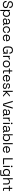

<svg xmlns="http://www.w3.org/2000/svg" viewBox="6429 -7183 954 13852"><g transform="rotate(90 6906.0 -257.0)"><path d="M313.5 14Q237 14 177.2 -13.1Q117.5 -40.2 83.2 -94.6Q49 -149 49 -231V-252.2H129.5V-231Q129.5 -142.5 180.9 -99.8Q232.2 -57 313.5 -57Q395.8 -57 439.4 -94.1Q483 -131.2 483 -189Q483 -227.8 463.5 -251.4Q444 -275 408.8 -289.5Q373.5 -304 326.2 -315.5L272.5 -328.8Q211.8 -344 165.1 -367Q118.5 -390 92.1 -427.4Q65.8 -464.8 65.8 -523.5Q65.8 -582.2 95.5 -625.1Q125.2 -668 178.1 -691Q231 -714 301.5 -714Q372 -714 428.2 -689.6Q484.5 -665.2 517.2 -617.8Q550 -570.2 550 -498.8V-456H469.5V-498.8Q469.5 -550 447.6 -581.6Q425.8 -613.2 387.8 -628.1Q349.8 -643 301.5 -643Q231.8 -643 189 -612.2Q146.2 -581.5 146.2 -524.5Q146.2 -486.5 164.2 -463.2Q182.2 -440 215.6 -425.8Q249 -411.5 295.5 -400.2L349.2 -387Q409.2 -373.2 457.6 -350.9Q506 -328.5 534.8 -290.1Q563.5 -251.8 563.5 -190Q563.5 -128.2 532.5 -82.4Q501.5 -36.5 445.4 -11.2Q389.2 14 313.5 14Z M774 200H697.5V-488.5H772V-406.8H785.5Q805.5 -444 847.9 -473.2Q890.2 -502.5 967 -502.5Q1030.8 -502.5 1083.2 -472.2Q1135.8 -442 1167.1 -385.8Q1198.5 -329.5 1198.5 -250.8V-237.8Q1198.5 -159.8 1167.5 -103.1Q1136.5 -46.5 1084 -16.2Q1031.5 14 967 14Q916 14 880.2 0.5Q844.5 -13 822.2 -34.4Q800 -55.8 787.5 -78H774ZM947 -54Q1024 -54 1072.2 -103.1Q1120.5 -152.2 1120.5 -240V-248.5Q1120.5 -336.2 1072.1 -385.4Q1023.8 -434.5 947 -434.5Q871 -434.5 822.2 -385.4Q773.5 -336.2 773.5 -248.5V-240Q773.5 -152.2 822.2 -103.1Q871 -54 947 -54Z M1491.8 14Q1440.2 14 1398.6 -3.8Q1357 -21.5 1332.9 -55.9Q1308.8 -90.2 1308.8 -139Q1308.8 -188.5 1332.9 -221.1Q1357 -253.8 1398.6 -270.1Q1440.2 -286.5 1491.8 -286.5H1659.2V-322.8Q1659.2 -375.8 1628.2 -406.1Q1597.2 -436.5 1536.5 -436.5Q1476.8 -436.5 1442.9 -407.5Q1409 -378.5 1397.5 -330.2L1325 -352.8Q1337 -394.5 1363.1 -428.2Q1389.2 -462 1432.6 -482.2Q1476 -502.5 1537 -502.5Q1630.5 -502.5 1682.6 -454.2Q1734.8 -406 1734.8 -318.2V-95Q1734.8 -65 1762.8 -65H1808V0H1739Q1706.5 0 1687 -18.4Q1667.5 -36.8 1667.5 -68.2V-73.8H1655.2Q1644.5 -54.2 1625.6 -33.6Q1606.8 -13 1574.5 0.5Q1542.2 14 1491.8 14ZM1500.2 -52Q1571.2 -52 1615.2 -94.2Q1659.2 -136.5 1659.2 -212.5V-224H1494.8Q1447 -224 1416.1 -203.4Q1385.2 -182.8 1385.2 -140.8Q1385.2 -98.8 1417.1 -75.4Q1449 -52 1500.2 -52Z M2127.2 14Q2056 14 1999.8 -16.4Q1943.5 -46.8 1911 -103.8Q1878.5 -160.8 1878.5 -238.8V-249.8Q1878.5 -328.5 1911 -385.1Q1943.5 -441.8 1999.8 -472.1Q2056 -502.5 2127.2 -502.5Q2197.5 -502.5 2246.6 -476.4Q2295.8 -450.2 2324.2 -407.5Q2352.8 -364.8 2360.5 -315.8L2285.8 -300.2Q2281 -337 2262.5 -367.4Q2244 -397.8 2210.6 -415.9Q2177.2 -434 2128 -434Q2078.8 -434 2039.6 -411.5Q2000.5 -389 1977.8 -347.5Q1955 -306 1955 -248.5V-240Q1955 -182.5 1977.8 -141Q2000.5 -99.5 2039.6 -77Q2078.8 -54.5 2128 -54.5Q2202.2 -54.5 2241.1 -93Q2280 -131.5 2289.5 -188.5L2364.2 -172.2Q2354.2 -123.8 2325 -81Q2295.8 -38.2 2246.6 -12.1Q2197.5 14 2127.2 14Z M2726 14Q2651.2 14 2595.5 -17.5Q2539.8 -49 2508.6 -106.1Q2477.5 -163.2 2477.5 -238.2V-250.2Q2477.5 -326 2508.5 -382.8Q2539.5 -439.5 2594.4 -471Q2649.2 -502.5 2720.2 -502.5Q2789.5 -502.5 2842.4 -473Q2895.2 -443.5 2925.2 -389Q2955.2 -334.5 2955.2 -260V-225.2H2554.5Q2557.2 -144.2 2605.6 -99.1Q2654 -54 2727 -54Q2791.2 -54 2825.6 -83Q2860 -112 2878.2 -152.8L2944.5 -121.2Q2929.8 -90 2903.2 -58.8Q2876.8 -27.5 2834.2 -6.8Q2791.8 14 2726 14ZM2555.5 -287.8H2877.5Q2873.5 -357.8 2830.6 -396.1Q2787.8 -434.5 2720 -434.5Q2652.5 -434.5 2609 -396.1Q2565.5 -357.8 2555.5 -287.8Z M3592.5 14Q3514.5 14 3454.9 -18.5Q3395.2 -51 3361.9 -114.2Q3328.5 -177.5 3328.5 -269.8V-430.2Q3328.5 -569 3402.6 -641.5Q3476.8 -714 3601.5 -714Q3725.2 -714 3789.8 -645.9Q3854.2 -577.8 3854.2 -463.8V-459H3773.8V-466.2Q3773.8 -516.8 3755.6 -556.1Q3737.5 -595.5 3699.4 -618.2Q3661.2 -641 3601.5 -641Q3511.2 -641 3460.4 -586Q3409.5 -531 3409.5 -432.2V-267.8Q3409.5 -169.2 3460.4 -113.9Q3511.2 -58.5 3602 -58.5Q3691.2 -58.5 3733.2 -109.2Q3775.2 -160 3775.2 -244.2V-261.8H3560.5V-331.8H3854.2V0H3780.2V-76H3766.8Q3756 -53.8 3735.6 -32.9Q3715.2 -12 3680.9 1Q3646.5 14 3592.5 14Z M4088 0H4011.5V-488.5H4086V-428.8H4099.5Q4112.8 -461 4139.8 -475.8Q4166.8 -490.5 4212 -490.5H4269.8V-420.5H4206.2Q4153 -420.5 4120.5 -390.9Q4088 -361.2 4088 -298.5Z M4595 14Q4521 14 4464.6 -17.1Q4408.2 -48.2 4376.9 -104.9Q4345.5 -161.5 4345.5 -237.8V-250.8Q4345.5 -327 4376.9 -383.6Q4408.2 -440.2 4464.6 -471.4Q4521 -502.5 4595 -502.5Q4669 -502.5 4725.4 -471.4Q4781.8 -440.2 4813.1 -383.6Q4844.5 -327 4844.5 -250.8V-237.8Q4844.5 -161.5 4813.1 -104.9Q4781.8 -48.2 4725.4 -17.1Q4669 14 4595 14ZM4595 -54.5Q4674 -54.5 4721 -104.8Q4768 -155 4768 -240V-248.5Q4768 -333.5 4721.1 -383.8Q4674.2 -434 4595 -434Q4516.8 -434 4469.4 -383.8Q4422 -333.5 4422 -248.5V-240Q4422 -155 4469.4 -104.8Q4516.8 -54.5 4595 -54.5Z M5276.5 0H5147Q5105.5 0 5083.2 -22.6Q5061 -45.2 5061 -85V-422H4913V-488.5H5061V-663.5H5137.5V-488.5H5299V-422H5137.5V-96.5Q5137.5 -66.5 5167 -66.5H5276.5Z M5635 14Q5560.2 14 5504.5 -17.5Q5448.8 -49 5417.6 -106.1Q5386.5 -163.2 5386.5 -238.2V-250.2Q5386.5 -326 5417.5 -382.8Q5448.5 -439.5 5503.4 -471Q5558.2 -502.5 5629.2 -502.5Q5698.5 -502.5 5751.4 -473Q5804.2 -443.5 5834.2 -389Q5864.2 -334.5 5864.2 -260V-225.2H5463.5Q5466.2 -144.2 5514.6 -99.1Q5563 -54 5636 -54Q5700.2 -54 5734.6 -83Q5769 -112 5787.2 -152.8L5853.5 -121.2Q5838.8 -90 5812.2 -58.8Q5785.8 -27.5 5743.2 -6.8Q5700.8 14 5635 14ZM5464.5 -287.8H5786.5Q5782.5 -357.8 5739.6 -396.1Q5696.8 -434.5 5629 -434.5Q5561.5 -434.5 5518 -396.1Q5474.5 -357.8 5464.5 -287.8Z M6199.8 14Q6109.5 14 6047.1 -28Q5984.8 -70 5971 -162.2L6044.2 -178Q6052 -129.5 6074.5 -101.6Q6097 -73.8 6129.8 -61.9Q6162.5 -50 6199.8 -50Q6255.8 -50 6288.4 -72.2Q6321 -94.5 6321 -132.5Q6321 -171.2 6290.1 -187.1Q6259.2 -203 6205.5 -212.5L6164 -219.8Q6116.5 -228.2 6078 -245Q6039.5 -261.8 6016.9 -290.5Q5994.2 -319.2 5994.2 -363Q5994.2 -428.8 6044.9 -465.6Q6095.5 -502.5 6179 -502.5Q6262 -502.5 6313.6 -465.1Q6365.2 -427.8 6379.2 -359.5L6308 -341.5Q6298.5 -394.5 6264.2 -416.5Q6230 -438.5 6179 -438.5Q6128.8 -438.5 6099.2 -419.6Q6069.8 -400.8 6069.8 -364.5Q6069.8 -328.5 6097.2 -311.8Q6124.8 -295 6172.2 -286.8L6213.8 -279.5Q6265.2 -271 6306.6 -255.2Q6348 -239.5 6372.2 -210.9Q6396.5 -182.2 6396.5 -134.8Q6396.5 -63.5 6343.4 -24.8Q6290.2 14 6199.8 14Z M6607 0H6530.5V-700H6607V-286.8H6620.5L6848.2 -488.5H6955.2L6682 -250.8L6963.2 0H6857.5L6620.5 -213.5H6607Z M7607.8 0H7465.8L7252.5 -700H7336.8L7530.5 -49H7543L7736.8 -700H7821Z M8044.8 14Q7993.2 14 7951.6 -3.8Q7910 -21.5 7885.9 -55.9Q7861.8 -90.2 7861.8 -139Q7861.8 -188.5 7885.9 -221.1Q7910 -253.8 7951.6 -270.1Q7993.2 -286.5 8044.8 -286.5H8212.2V-322.8Q8212.2 -375.8 8181.2 -406.1Q8150.2 -436.5 8089.5 -436.5Q8029.8 -436.5 7995.9 -407.5Q7962 -378.5 7950.5 -330.2L7878 -352.8Q7890 -394.5 7916.1 -428.2Q7942.2 -462 7985.6 -482.2Q8029 -502.5 8090 -502.5Q8183.5 -502.5 8235.6 -454.2Q8287.8 -406 8287.8 -318.2V-95Q8287.8 -65 8315.8 -65H8361V0H8292Q8259.5 0 8240 -18.4Q8220.5 -36.8 8220.5 -68.2V-73.8H8208.2Q8197.5 -54.2 8178.6 -33.6Q8159.8 -13 8127.5 0.5Q8095.2 14 8044.8 14ZM8053.2 -52Q8124.2 -52 8168.2 -94.2Q8212.2 -136.5 8212.2 -212.5V-224H8047.8Q8000 -224 7969.1 -203.4Q7938.2 -182.8 7938.2 -140.8Q7938.2 -98.8 7970.1 -75.4Q8002 -52 8053.2 -52Z M8546 0H8469.5V-488.5H8544V-428.8H8557.5Q8570.8 -461 8597.8 -475.8Q8624.8 -490.5 8670 -490.5H8727.8V-420.5H8664.2Q8611 -420.5 8578.5 -390.9Q8546 -361.2 8546 -298.5Z M8922 0H8845.5V-488.5H8922ZM8883.8 -566Q8858.8 -566 8841.6 -582.8Q8824.5 -599.5 8824.5 -625Q8824.5 -651.2 8841.6 -667.6Q8858.8 -684 8883.8 -684Q8909.8 -684 8926.4 -667.6Q8943 -651.2 8943 -625Q8943 -599.5 8926.4 -582.8Q8909.8 -566 8883.8 -566Z M9239.8 14Q9188.2 14 9146.6 -3.8Q9105 -21.5 9080.9 -55.9Q9056.8 -90.2 9056.8 -139Q9056.8 -188.5 9080.9 -221.1Q9105 -253.8 9146.6 -270.1Q9188.2 -286.5 9239.8 -286.5H9407.2V-322.8Q9407.2 -375.8 9376.2 -406.1Q9345.2 -436.5 9284.5 -436.5Q9224.8 -436.5 9190.9 -407.5Q9157 -378.5 9145.5 -330.2L9073 -352.8Q9085 -394.5 9111.1 -428.2Q9137.2 -462 9180.6 -482.2Q9224 -502.5 9285 -502.5Q9378.5 -502.5 9430.6 -454.2Q9482.8 -406 9482.8 -318.2V-95Q9482.8 -65 9510.8 -65H9556V0H9487Q9454.5 0 9435 -18.4Q9415.5 -36.8 9415.5 -68.2V-73.8H9403.2Q9392.5 -54.2 9373.6 -33.6Q9354.8 -13 9322.5 0.5Q9290.2 14 9239.8 14ZM9248.2 -52Q9319.2 -52 9363.2 -94.2Q9407.2 -136.5 9407.2 -212.5V-224H9242.8Q9195 -224 9164.1 -203.4Q9133.2 -182.8 9133.2 -140.8Q9133.2 -98.8 9165.1 -75.4Q9197 -52 9248.2 -52Z M9934 14Q9857.2 14 9814.9 -15.4Q9772.5 -44.8 9752.5 -81.8H9739V0H9664.5V-700H9741V-410.5H9754.5Q9767 -433.8 9789.2 -454.6Q9811.5 -475.5 9847.2 -489Q9883 -502.5 9934 -502.5Q9998.5 -502.5 10051 -472.2Q10103.5 -442 10134.5 -385.4Q10165.5 -328.8 10165.5 -250.8V-237.8Q10165.5 -159.8 10134.1 -103.1Q10102.8 -46.5 10050.2 -16.2Q9997.8 14 9934 14ZM9914 -54Q9990.8 -54 10039.1 -103.1Q10087.5 -152.2 10087.5 -240V-248.5Q10087.5 -336.2 10039.2 -385.4Q9991 -434.5 9914 -434.5Q9838 -434.5 9789.2 -385.4Q9740.5 -336.2 9740.5 -248.5V-240Q9740.5 -152.2 9789.2 -103.1Q9838 -54 9914 -54Z M10385 0H10308.5V-700H10385Z M10777 14Q10702.2 14 10646.5 -17.5Q10590.8 -49 10559.6 -106.1Q10528.5 -163.2 10528.5 -238.2V-250.2Q10528.5 -326 10559.5 -382.8Q10590.5 -439.5 10645.4 -471Q10700.2 -502.5 10771.2 -502.5Q10840.5 -502.5 10893.4 -473Q10946.2 -443.5 10976.2 -389Q11006.2 -334.5 11006.2 -260V-225.2H10605.5Q10608.2 -144.2 10656.6 -99.1Q10705 -54 10778 -54Q10842.2 -54 10876.6 -83Q10911 -112 10929.2 -152.8L10995.5 -121.2Q10980.8 -90 10954.2 -58.8Q10927.8 -27.5 10885.2 -6.8Q10842.8 14 10777 14ZM10606.5 -287.8H10928.5Q10924.5 -357.8 10881.6 -396.1Q10838.8 -434.5 10771 -434.5Q10703.5 -434.5 10660 -396.1Q10616.5 -357.8 10606.5 -287.8Z M11837 0H11400V-700H11481V-73.5H11837Z M12025 0H11948.5V-488.5H12025ZM11986.8 -566Q11961.8 -566 11944.6 -582.8Q11927.5 -599.5 11927.5 -625Q11927.5 -651.2 11944.6 -667.6Q11961.8 -684 11986.8 -684Q12012.8 -684 12029.4 -667.6Q12046 -651.2 12046 -625Q12046 -599.5 12029.4 -582.8Q12012.8 -566 11986.8 -566Z M12168.5 -242.2V-255.2Q12168.5 -332.5 12199.9 -387.6Q12231.2 -442.8 12283.9 -472.6Q12336.5 -502.5 12400.5 -502.5Q12477.5 -502.5 12519.6 -472.9Q12561.8 -443.2 12581.5 -406.8H12595V-488.5H12668V115Q12668 154.8 12646.2 177.4Q12624.5 200 12582.8 200H12250.8V132H12562.8Q12593 132 12593 102V-87H12579.5Q12567.2 -65 12545.1 -43.6Q12523 -22.2 12487.8 -8.6Q12452.5 5 12400.5 5Q12336.5 5 12283.5 -24.9Q12230.5 -54.8 12199.5 -110.2Q12168.5 -165.8 12168.5 -242.2ZM12420 -63Q12496.8 -63 12545.1 -111.2Q12593.5 -159.5 12593.5 -244.5V-253Q12593.5 -339 12545.2 -386.8Q12497 -434.5 12420 -434.5Q12344 -434.5 12295.2 -386.8Q12246.5 -339 12246.5 -253V-244.5Q12246.5 -159.5 12295.2 -111.2Q12344 -63 12420 -63Z M12912 0H12835.5V-700H12912V-409.5H12925.5Q12936.5 -431.5 12956.9 -451.6Q12977.2 -471.8 13010.2 -484.5Q13043.2 -497.2 13093.2 -497.2Q13147.5 -497.2 13191.4 -474.1Q13235.2 -451 13261.1 -406.4Q13287 -361.8 13287 -296V0H13210.5V-290.5Q13210.5 -364.5 13173.6 -397.4Q13136.8 -430.2 13073.8 -430.2Q13003 -430.2 12957.5 -383.9Q12912 -337.5 12912 -245.2Z M13743.5 0H13614Q13572.5 0 13550.2 -22.6Q13528 -45.2 13528 -85V-422H13380V-488.5H13528V-663.5H13604.5V-488.5H13766V-422H13604.5V-96.5Q13604.5 -66.5 13634 -66.5H13743.5Z"/></g></svg>

Font: Space Grotesk Variable Light
Style: Regular
Weight: 300
Designer: Florian Karsten
Foundry: Florian Karsten
Version: Version 2.000